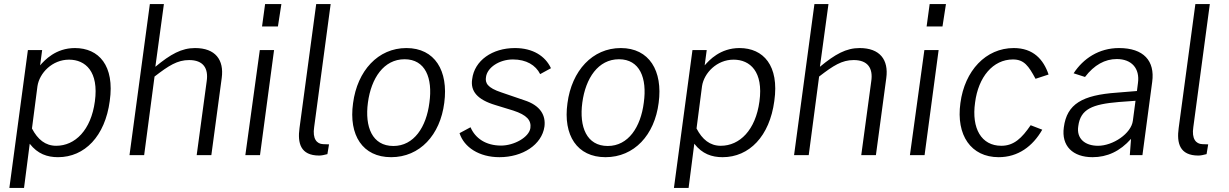

<svg xmlns="http://www.w3.org/2000/svg" viewBox="-20 -762 6037 943"><path d="M26 161H98L126 -56C165 -6 212 10 265 10C396 10 496 -93 519 -266C544 -440 465 -526 348 -526C253 -526 199 -466 177 -441L187 -516H117ZM256 -46C203 -46 165 -77 137 -131L164 -339C174 -404 237 -469 319 -469C400 -469 466 -410 446 -264C427 -123 349 -46 256 -46Z M616 0H688L739 -386C809 -440 851 -467 909 -467C978 -467 1005 -427 995 -362L946 0H1018L1069 -379C1081 -468 1038 -526 938 -526C872 -526 818 -496 743 -434L785 -742H716Z M1362 -742H1282L1267 -632H1345ZM1326 -516H1256L1185 0H1257Z M1548 2C1558 2 1574 -1 1588 -5L1596 -53L1567 -54C1536 -55 1514 -80 1523 -138L1604 -742H1533L1451 -133C1441 -60 1455 2 1548 2Z M1901 10C2042 10 2142 -99 2162 -257C2183 -414 2116 -526 1976 -526C1837 -526 1735 -415 1714 -255C1692 -98 1761 10 1901 10ZM1912 -45C1808 -45 1771 -139 1787 -258C1803 -378 1865 -471 1967 -471C2069 -471 2106 -379 2089 -258C2074 -138 2013 -45 1912 -45Z M2433 10C2547 10 2641 -51 2654 -140C2661 -194 2636 -244 2554 -270L2443 -308C2373 -331 2362 -355 2367 -384C2373 -430 2432 -470 2499 -470C2565 -470 2611 -442 2633 -398L2686 -427C2658 -487 2597 -526 2509 -526C2398 -526 2310 -465 2299 -373C2290 -315 2323 -273 2413 -246L2501 -219C2568 -197 2590 -171 2585 -133C2578 -87 2504 -47 2441 -47C2366 -47 2314 -83 2291 -137L2237 -108C2259 -39 2333 10 2433 10Z M2954 10C3095 10 3195 -99 3215 -257C3236 -414 3169 -526 3029 -526C2890 -526 2788 -415 2767 -255C2745 -98 2814 10 2954 10ZM2965 -45C2861 -45 2824 -139 2840 -258C2856 -378 2918 -471 3020 -471C3122 -471 3159 -379 3142 -258C3127 -138 3066 -45 2965 -45Z M3290 161H3362L3390 -56C3429 -6 3476 10 3529 10C3660 10 3760 -93 3783 -266C3808 -440 3729 -526 3612 -526C3517 -526 3463 -466 3441 -441L3451 -516H3381ZM3520 -46C3467 -46 3429 -77 3401 -131L3428 -339C3438 -404 3501 -469 3583 -469C3664 -469 3730 -410 3710 -264C3691 -123 3613 -46 3520 -46Z M3880 0H3952L4003 -386C4073 -440 4115 -467 4173 -467C4242 -467 4269 -427 4259 -362L4210 0H4282L4333 -379C4345 -468 4302 -526 4202 -526C4136 -526 4082 -496 4007 -434L4049 -742H3980Z M4626 -742H4546L4531 -632H4609ZM4590 -516H4520L4449 0H4521Z M4959 -526C4822 -526 4718 -415 4697 -256C4675 -98 4749 10 4885 10C4980 10 5052 -43 5099 -125L5042 -147C4999 -84 4960 -46 4898 -46C4800 -46 4751 -131 4769 -258C4785 -384 4857 -470 4955 -470C5010 -470 5032 -438 5066 -375L5130 -396C5105 -470 5055 -526 4959 -526Z M5346 10C5418 10 5481 -19 5535 -80L5529 0H5591L5639 -360C5653 -463 5597 -526 5476 -526C5377 -526 5300 -474 5253 -402L5309 -384C5354 -443 5407 -472 5465 -472C5538 -472 5579 -426 5569 -354L5564 -315L5466 -307C5295 -295 5220 -251 5205 -137C5192 -45 5249 10 5346 10ZM5373 -46C5308 -46 5266 -82 5276 -143C5287 -226 5344 -250 5475 -261L5557 -267L5544 -169C5536 -106 5446 -46 5373 -46Z M5866 2C5876 2 5892 -1 5906 -5L5914 -53L5885 -54C5854 -55 5832 -80 5841 -138L5922 -742H5851L5769 -133C5759 -60 5773 2 5866 2Z"/></svg>

Font: United Sans Light
Style: Italic
Weight: 300
Italic angle: -8°
Designer: Pablo Impallari, Rodrigo Fuenzalida (Modified by Dan O. Williams)
Version: Version 1.000;PS 001.000;hotconv 1.0.88;makeotf.lib2.5.64775